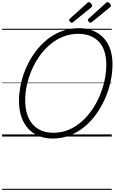

<svg xmlns="http://www.w3.org/2000/svg" viewBox="-20 -1279 1074 1799"><path d="M474 19Q402 19 343.5 -5Q285 -29 243.5 -74.5Q202 -120 180 -185.5Q158 -251 158 -335Q158 -412 175.5 -492Q193 -572 226.5 -647.5Q260 -723 309 -790Q358 -857 420 -907.5Q482 -958 558 -986.5Q634 -1015 720 -1015Q793 -1015 851 -991.5Q909 -968 950 -924.5Q991 -881 1012.5 -818.5Q1034 -756 1034 -678Q1034 -600 1017 -518.5Q1000 -437 966 -359Q932 -281 883.5 -212.5Q835 -144 772.5 -92Q710 -40 635 -10.5Q560 19 474 19ZM480 -35Q556 -35 622 -62.5Q688 -90 743 -138Q798 -186 841.5 -249Q885 -312 915 -383.5Q945 -455 960.5 -529Q976 -603 976 -673Q976 -743 958.5 -797Q941 -851 907 -887.5Q873 -924 824 -943Q775 -962 713 -962Q639 -962 573 -936Q507 -910 451.5 -863.5Q396 -817 352.5 -756.5Q309 -696 278.5 -626Q248 -556 232 -483Q216 -410 216 -339Q216 -266 234 -209.5Q252 -153 286 -114Q320 -75 369 -55Q418 -35 480 -35ZM652 -1066Q645 -1066 636.5 -1074.5Q628 -1083 628 -1090Q628 -1093 628.5 -1096Q629 -1099 634 -1103L796 -1250Q800 -1253 803 -1256Q806 -1259 811 -1259Q817 -1259 824.5 -1253.5Q832 -1248 837.5 -1240.5Q843 -1233 843 -1226Q843 -1222 841.5 -1218.5Q840 -1215 836 -1211L667 -1073Q662 -1070 658.5 -1068Q655 -1066 652 -1066ZM829 -1066Q821 -1066 812.5 -1074.5Q804 -1083 804 -1090Q804 -1093 804.5 -1096Q805 -1099 809 -1103L971 -1250Q976 -1253 979.5 -1256Q983 -1259 987 -1259Q994 -1259 1001.5 -1253.5Q1009 -1248 1014 -1240.5Q1019 -1233 1019 -1226Q1019 -1222 1018 -1218.5Q1017 -1215 1011 -1211L842 -1073Q837 -1070 834.5 -1068Q832 -1066 829 -1066ZM0 490H1027V500H0ZM0 -20H1027V0H0ZM0 -505H1027V-500H0ZM0 -1010H1027V-1000H0Z"/></svg>

Font: Playwrite RO Guides
Style: Regular
Weight: 400
Designer: Veronika Burian, José Scaglione
Foundry: TypeTogether
Version: Version 1.003